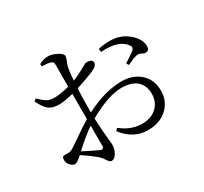

<svg xmlns="http://www.w3.org/2000/svg" viewBox="-158 -977 1317 1241"><g transform="rotate(-30 500.0 -357.0)"><path d="M345.7 39.1Q333 39.1 318.4 16.1Q303.7 -6.8 290 -19.5Q246.1 -57.6 185.5 -96.7Q147.5 -61.5 129.9 -61.5Q115.2 -61.5 98.6 -78.1Q81.1 -95.7 81.1 -118.2Q81.1 -135.7 86.9 -141.6Q92.8 -147.5 108.4 -146.5Q138.7 -141.6 164.1 -157.2Q178.7 -166 223.6 -197.3Q302.7 -252.9 341.8 -275.4V-332V-463.9Q271.5 -446.3 234.4 -446.3Q191.4 -446.3 167 -461.9Q132.8 -483.4 105.5 -543.9L122.1 -556.6Q161.1 -518.6 179.7 -509.8Q200.2 -499 238.3 -500Q284.2 -502 341.8 -517.6Q341.8 -543.9 341.8 -592.8Q342.8 -664.1 342.3 -679.2Q341.8 -694.3 337.9 -699.7Q334 -705.1 322.3 -709Q302.7 -715.8 260.7 -715.8L257.8 -734.4Q293 -752.9 326.2 -752.9Q354.5 -752.9 390.1 -734.4Q425.8 -715.8 425.8 -698.2Q425.8 -685.5 416 -663.1Q407.2 -642.6 404.3 -628.9Q397.5 -599.6 392.6 -533.2Q434.6 -548.8 483.4 -577.1Q512.7 -594.7 521.5 -594.7Q564.5 -594.7 565.4 -569.3Q565.4 -545.9 534.2 -531.2Q491.2 -509.8 389.6 -477.5Q385.7 -418.9 385.7 -341.8V-299.8Q532.2 -375 656.2 -375Q741.2 -375 794.9 -326.2Q848.6 -277.3 848.6 -196.3Q848.6 -119.1 795.9 -68.4Q740.2 -15.6 650.4 -15.6Q540 -15.6 466.8 -113.3L482.4 -128.9Q555.7 -70.3 636.7 -70.3Q707 -70.3 748 -110.4Q787.1 -148.4 787.1 -209Q787.1 -266.6 751 -301.8Q710.9 -338.9 635.7 -338.9Q536.1 -338.9 386.7 -253.9Q389.6 -170.9 397.5 -94.7Q401.4 -62.5 401.4 -49.8Q401.4 -16.6 384.3 11.2Q367.2 39.1 345.7 39.1ZM341.8 -77.1V-226.6Q282.2 -186.5 204.1 -114.3Q282.2 -74.2 314.5 -59.6Q341.8 -47.9 341.8 -77.1ZM752 -442.4 741.2 -460Q745.1 -462.9 754.9 -468.8Q808.6 -502.9 819.3 -513.7Q827.1 -522.5 827.6 -529.8Q828.1 -537.1 820.3 -548.8Q773.4 -615.2 637.7 -605.5L635.7 -630.9Q710 -645.5 765.6 -635.7Q822.3 -625 867.2 -583Q912.1 -541 914.1 -495.1Q916 -460 889.6 -457Q878.9 -455.1 863.3 -463.9Q843.8 -474.6 827.1 -471.7Q808.6 -469.7 752 -442.4Z"/></g></svg>

Font: Bpmf Zihi Only R
Style: R
Weight: 400
Foundry: But Ko
Version: Version 1.320